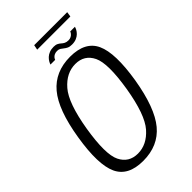

<svg xmlns="http://www.w3.org/2000/svg" viewBox="-231 -841 925 925"><g transform="rotate(-45 231.0 -379.0)"><path d="M171 4Q273.5 4 332.2 -66.2Q391 -136.5 418 -298Q444 -459 411.5 -529.8Q379 -600.5 276.5 -600.5Q174 -600.5 114.8 -530.2Q55.5 -460 29.5 -298Q3.5 -137.5 36 -66.8Q68.5 4 171 4ZM178 -39Q116.5 -39 90 -93Q63.5 -147 88 -298Q113 -448.5 160.5 -503.2Q208 -558 269.5 -558Q331 -558 357.5 -503.5Q384 -449 359.5 -298Q334.5 -147.5 286.8 -93.2Q239 -39 178 -39ZM325 -635Q342.5 -635 355.2 -640.5Q368 -646 376.2 -654.2Q384.5 -662.5 389 -671Q393.5 -679.5 395 -686H363Q362 -681.5 357.2 -675.5Q352.5 -669.5 344.8 -665.5Q337 -661.5 327.5 -661.5Q314.5 -661.5 306.2 -665.8Q298 -670 291.5 -676Q285 -682 276.5 -686.2Q268 -690.5 254 -690.5Q237.5 -690.5 224.8 -685.5Q212 -680.5 203.5 -672.5Q195 -664.5 190 -656Q185 -647.5 183 -640.5H215Q216.5 -645.5 221 -651.2Q225.5 -657 233.5 -660.8Q241.5 -664.5 252 -664.5Q263 -664.5 270 -660Q277 -655.5 284 -649.8Q291 -644 300.2 -639.5Q309.5 -635 325 -635ZM188.5 -736.5H414.5L418.5 -762H193.5Z"/></g></svg>

Font: Anybody SemiCondensed Light
Style: Italic
Weight: 300
Width: 4
Italic angle: -10°
Version: Version 1.113;gftools[0.9.25]